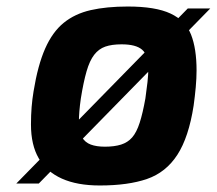

<svg xmlns="http://www.w3.org/2000/svg" viewBox="-20 -563 665 589"><path d="M30 0 556 -537H625L99 0ZM286 6Q217 6 170 -15Q123 -36 99 -77Q75 -118 75 -181Q75 -210 77 -234.5Q79 -259 83 -283Q96 -363 118.5 -414Q141 -465 175.5 -493Q210 -521 258.5 -532Q307 -543 372 -543Q457 -543 503 -521.5Q549 -500 566 -457Q583 -414 583 -347Q583 -323 580.5 -295.5Q578 -268 574 -239Q559 -142 524 -88Q489 -34 431 -14Q373 6 286 6ZM302 -113Q331 -113 351.5 -119.5Q372 -126 385.5 -141.5Q399 -157 408.5 -186.5Q418 -216 426 -261Q430 -289 432.5 -311.5Q435 -334 435 -354Q435 -394 416 -410.5Q397 -427 353 -427Q323 -427 303 -420Q283 -413 269 -395Q255 -377 245.5 -344Q236 -311 228 -261Q225 -240 223.5 -222Q222 -204 222 -188Q222 -158 231.5 -142Q241 -126 258.5 -119.5Q276 -113 302 -113Z"/></svg>

Font: Exo Thin
Style: Bold Italic
Weight: 700
Italic angle: -9°
Version: Version 2.000